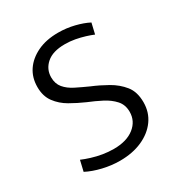

<svg xmlns="http://www.w3.org/2000/svg" viewBox="-135 -627 688 733"><g transform="rotate(-30 209.0 -260.0)"><path d="M185 11Q148 11 110 2Q72 -7 43 -22L54 -69Q70 -62 92.5 -55Q115 -48 139 -44Q163 -40 187 -40Q244 -40 277 -66Q310 -92 310 -133Q310 -164 291.5 -184.5Q273 -205 245 -219.5Q217 -234 185 -247Q153 -261 122.5 -278.5Q92 -296 72 -323Q52 -350 52 -390Q52 -432 73 -463Q94 -494 132.5 -512.5Q171 -531 224 -531Q260 -531 294.5 -522.5Q329 -514 354 -501L343 -454Q329 -460 309.5 -466Q290 -472 268.5 -476Q247 -480 224 -480Q171 -480 143.5 -456Q116 -432 116 -396Q116 -368 131.5 -349.5Q147 -331 173 -318Q199 -305 228 -292Q262 -278 295.5 -259Q329 -240 351.5 -212Q374 -184 374 -138Q374 -94 350 -60.5Q326 -27 283.5 -8Q241 11 185 11Z"/></g></svg>

Font: Murecho Thin Light
Style: Regular
Weight: 300
Version: Version 1.010